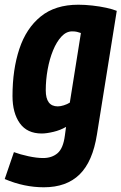

<svg xmlns="http://www.w3.org/2000/svg" viewBox="-39 -574 515 814"><path d="M-19 185 20 71Q47 81 82 88.5Q117 96 144 96Q181 96 205 75.5Q229 55 236 1L241 -36Q217 -22 187.5 -15Q158 -8 138 -8Q76 -8 45 -51.5Q14 -95 14 -167Q14 -279 43 -366.5Q72 -454 133.5 -504Q195 -554 293 -554Q321 -554 352.5 -550.5Q384 -547 411.5 -541Q439 -535 456 -528L372 -4Q354 111 298.5 165.5Q243 220 147 220Q63 220 -19 185ZM304 -434Q296 -437 287.5 -439Q279 -441 267 -441Q242 -441 221.5 -419Q201 -397 186 -360.5Q171 -324 163 -279.5Q155 -235 155 -191Q155 -123 206 -123Q217 -123 231.5 -127.5Q246 -132 257 -139Z"/></svg>

Font: Georama SemiCondensed
Style: Bold Italic
Weight: 700
Width: 4
Italic angle: -9°
Designer: Jean-Baptiste Levee
Foundry: Production Type
Version: Version 1.000